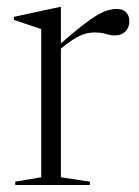

<svg xmlns="http://www.w3.org/2000/svg" viewBox="-20 -527 396 547"><path d="M313 -501.5Q330 -501.5 339.2 -492Q348.5 -482.5 348.5 -467Q348.5 -448.5 337 -437.2Q325.5 -426 307.5 -426Q298 -426 290 -428.2Q282 -430.5 272.8 -432.5Q263.5 -434.5 250 -434.5Q234 -434.5 219.2 -429.8Q204.5 -425 187.2 -413.8Q170 -402.5 146 -382.5L144 -395Q183.5 -430 210.5 -451.2Q237.5 -472.5 256 -483.2Q274.5 -494 287.8 -497.8Q301 -501.5 313 -501.5ZM153.5 -403.5V-22L236 -9.5V0H23.5V-9.5L97.5 -22V-444Q91 -446.5 79.8 -450.2Q68.5 -454 53.2 -459Q38 -464 19.5 -470.5V-479L149.5 -507H153.5Z"/></svg>

Font: Newsreader 60pt Light
Style: Regular
Weight: 300
Designer: Hugues Gentile
Foundry: Production Type
Version: Version 1.003